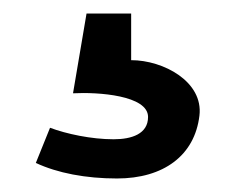

<svg xmlns="http://www.w3.org/2000/svg" viewBox="-20 -34 349 284"><path d="M33 207C65 222 107 230 153 230C222 230 268 196 275 137C281 87 222 55 174 55V-14H108L88 104C125 102 199 107 199 139C199 164 175 172 148 172C115 172 78 164 54 155Z"/></svg>

Font: Charger Sport
Style: Regular
Weight: 400
Designer: Jasper
Foundry: Cannot Into Space Fonts
Version: Version 1.1